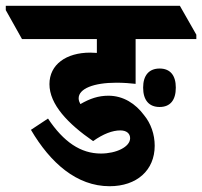

<svg xmlns="http://www.w3.org/2000/svg" viewBox="-90 -647 699 664"><path d="M289 -3C383 -3 445 -58 445 -143C445 -182 432 -220 408 -249C379 -288 337 -316 285 -316C250 -316 221 -306 188 -287C185 -293 182 -299 182 -307C182 -340 233 -361 313 -361C336 -361 363 -359 379 -357V-512H589V-527L532 -627H-70V-612L-14 -512H245V-464C237 -464 229 -465 222 -465C139 -465 81 -424 81 -356C81 -286 145 -219 232 -159C267 -184 299 -196 326 -196C348 -196 360 -185 360 -169C360 -139 312 -116 259 -116C189 -116 130 -156 76 -237L17 -198C84 -84 175 -3 289 -3ZM462 -277C499 -277 518 -301 518 -344C518 -386 499 -410 462 -410C425 -410 405 -386 405 -344C405 -301 425 -277 462 -277Z"/></svg>

Font: Noto Serif Devanagari Condensed Black
Style: Regular
Weight: 900
Width: 3
Designer: Universal Thirst, Indian Type Foundry and the Monotype Design Team
Foundry: Monotype Imaging Inc.
Version: Version 2.004